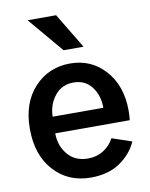

<svg xmlns="http://www.w3.org/2000/svg" viewBox="-93 -907 773 991"><g transform="rotate(-10 293.5 -411.0)"><path d="M35.2 -284.2Q35.2 -419.9 109.9 -500.5Q184.6 -581.1 297.9 -581.1Q409.2 -581.1 481.4 -500Q553.7 -418.9 553.7 -289.1Q553.7 -263.7 550.8 -239.3H160.2Q160.2 -174.8 198.7 -128.4Q237.3 -82 304.7 -82Q351.6 -82 387.2 -105Q422.9 -127.9 441.4 -164.1L544.9 -128.9Q517.6 -66.4 456.1 -24.4Q394.5 17.6 302.7 17.6Q184.6 17.6 109.9 -64.5Q35.2 -146.5 35.2 -284.2ZM162.1 -326.2H427.7Q427.7 -390.6 393.6 -436Q359.4 -481.4 297.9 -481.4Q236.3 -481.4 199.7 -435.1Q163.1 -388.7 162.1 -326.2ZM121.1 -838.9H270.5L381.8 -654.3H277.3Z"/></g></svg>

Font: Gothic A1
Style: Bold
Weight: 700
Version: Version 2.50